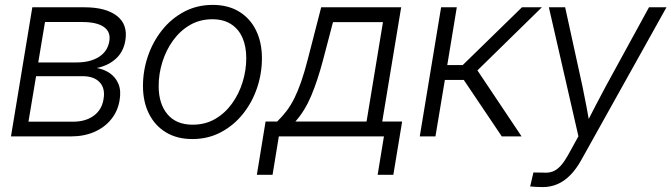

<svg xmlns="http://www.w3.org/2000/svg" viewBox="-20 -552 2717 777"><path d="M24.4 0 110.8 -522.5H321.8Q408.7 -522.5 453.4 -487.5Q498 -452.6 487.3 -388.2Q479.5 -341.8 448.5 -314Q417.5 -286.1 371.6 -276.9Q401.9 -271.5 425 -255.4Q448.2 -239.3 459.5 -211.9Q470.7 -184.6 463.9 -146Q457 -103 430.4 -69.8Q403.8 -36.6 362.1 -18.3Q320.3 0 267.1 0ZM95.2 -59.6H276.4Q326.2 -59.6 359.1 -83.5Q392.1 -107.4 398.9 -150.4Q406.7 -193.4 383.8 -218.5Q360.8 -243.7 314.5 -243.7H126ZM134.8 -299.3H290Q344.7 -299.3 380.1 -321.5Q415.5 -343.8 422.4 -385.3Q428.7 -423.3 400.1 -443.1Q371.6 -462.9 312.5 -462.9H162.1Z M758.3 10.7Q696.3 10.7 651.6 -16.4Q606.9 -43.5 582.8 -91.8Q558.6 -140.1 558.6 -204.1Q558.6 -266.1 578.6 -324.7Q598.6 -383.3 636 -430.2Q673.3 -477.1 725.3 -504.6Q777.3 -532.2 840.8 -532.2Q902.8 -532.2 947.5 -505.1Q992.2 -478 1016.1 -429.2Q1040 -380.4 1040 -316.4Q1040 -253.9 1020 -195.3Q1000 -136.7 962.6 -90.3Q925.3 -43.9 873.5 -16.6Q821.8 10.7 758.3 10.7ZM759.8 -47.4Q811 -47.4 851.1 -70.8Q891.1 -94.2 919.2 -133.3Q947.3 -172.4 961.9 -220.2Q976.6 -268.1 976.6 -316.9Q976.6 -364.7 960.9 -399.9Q945.3 -435.1 914.6 -454.6Q883.8 -474.1 839.4 -474.1Q789.1 -474.1 749 -450.9Q709 -427.7 680.7 -388.7Q652.3 -349.6 637.2 -301.5Q622.1 -253.4 622.1 -203.6Q622.1 -132.3 657.5 -89.8Q692.9 -47.4 759.8 -47.4Z M1019.5 155.3 1054.7 -60.1H1101.6Q1122.1 -80.1 1139.2 -102.3Q1156.2 -124.5 1170.7 -153.3Q1185.1 -182.1 1198.5 -220.5Q1211.9 -258.8 1225.1 -310.1L1279.8 -522.5H1603.5L1526.9 -60.1H1607.4L1571.8 155.3H1508.3L1533.7 0H1108.4L1083 155.3ZM1175.3 -60.1H1463.4L1529.8 -462.4H1327.6L1287.6 -310.1Q1265.6 -226.6 1239.7 -165Q1213.9 -103.5 1175.3 -60.1Z M1678.7 0 1765.1 -522.5H1828.6L1790 -288.6H1852.5L2092.3 -522.5H2172.9L1912.1 -267.1L2090.8 0H2010.7L1856.9 -228.5H1780.3L1742.2 0Z M2125.5 202.6 2138.7 146 2177.7 146.5Q2199.2 148.4 2216.1 142.3Q2232.9 136.2 2248 119.9Q2263.2 103.5 2279.3 74.7L2320.8 -0.5L2201.2 -522.5H2267.1L2337.4 -201.2Q2345.7 -161.6 2353 -122.6Q2360.4 -83.5 2367.2 -44.4H2349.1Q2368.7 -83.5 2389.2 -122.6Q2409.7 -161.6 2430.7 -201.2L2606.4 -522.5H2677.2L2332 96.2Q2311.5 132.8 2287.6 157Q2263.7 181.2 2236.1 193.1Q2208.5 205.1 2176.3 205.1Q2162.1 205.1 2149.9 204.3Q2137.7 203.6 2125.5 202.6Z"/></svg>

Font: Inter 28pt Light
Style: Italic
Weight: 300
Italic angle: -9.3988°
Designer: Rasmus Andersson
Foundry: rsms
Version: Version 4.001;git-66647c0bb